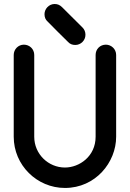

<svg xmlns="http://www.w3.org/2000/svg" viewBox="-20 -930 643 950"><path d="M47.9 -456.1V-253.4C47.9 -112.8 162.6 0 301.3 0C452.6 0 554.7 -126.5 554.7 -253.4V-658.2C554.7 -687.5 530.3 -709 503.9 -709C475.1 -709 453.1 -687 453.1 -658.2V-253.4C453.1 -156.2 372.6 -101.1 301.3 -101.1C219.2 -101.1 149.4 -167.5 149.4 -253.4V-658.2C149.4 -687.5 126 -709 98.1 -709C69.8 -709 47.9 -685.5 47.9 -658.2ZM265.6 -772.9 316.4 -722.7C325.7 -712.4 337.4 -707.5 352.5 -707.5C379.4 -707.5 402.8 -729.5 402.8 -757.8C402.8 -772 397.9 -784.2 388.2 -793.9L286.6 -895C276.4 -904.8 265.6 -910.2 250.5 -910.2C221.7 -910.2 200.2 -885.7 200.2 -859.9C200.2 -844.7 205.1 -832.5 215.3 -823.7Z"/></svg>

Font: LOB TGL 0-17
Style: Regular
Weight: 400
Designer: Peter Wiegel + adaptations and expanded glyphset by Studio LOB
Foundry: Peter Wiegel + adaptations and expanded glyphset by Studio LOB
Version: Version 1.003;Glyphs 3.1.2 (3151)